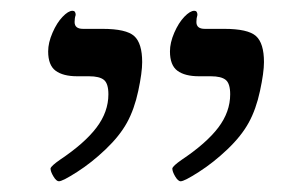

<svg xmlns="http://www.w3.org/2000/svg" viewBox="-20 -607 529 358"><path d="M124 -464.8Q97.7 -464.8 83.7 -475.1Q69.8 -485.4 69.8 -511.2Q69.8 -527.3 77.9 -545.9Q85.9 -564.5 96.7 -575.7Q107.4 -586.9 115.2 -586.9Q121.1 -586.9 121.1 -579.1Q119.1 -573.2 119.1 -565.9Q119.1 -553.2 134.8 -553.2H170.9Q215.3 -553.2 230.2 -539.8Q245.1 -526.4 245.1 -491.2Q245.1 -471.7 237.8 -437.5Q230.5 -403.3 216.8 -378.4Q203.1 -353.5 177 -328.6Q150.9 -303.7 123.8 -286.4Q96.7 -269 89.8 -269Q85 -269 79.6 -278.1Q74.2 -287.1 74.2 -293Q75.7 -297.9 91.8 -309.1Q137.7 -339.8 159.9 -369.1Q182.1 -398.4 182.1 -431.2Q182.1 -451.2 173.8 -458Q165.5 -464.8 146 -464.8ZM351.1 -464.8Q324.7 -464.8 310.8 -475.1Q296.9 -485.4 296.9 -511.2Q296.9 -527.3 304.9 -545.9Q313 -564.5 323.7 -575.7Q334.5 -586.9 342.3 -586.9Q348.1 -586.9 348.1 -579.1Q346.2 -573.2 346.2 -565.9Q346.2 -553.2 361.8 -553.2H397.9Q442.4 -553.2 457.3 -539.8Q472.2 -526.4 472.2 -491.2Q472.2 -471.7 464.8 -437.5Q457.5 -403.3 443.8 -378.4Q430.2 -353.5 404.1 -328.6Q377.9 -303.7 350.8 -286.4Q323.7 -269 316.9 -269Q312 -269 306.6 -278.1Q301.3 -287.1 301.3 -293Q302.7 -297.9 318.8 -309.1Q364.7 -339.8 387 -369.1Q409.2 -398.4 409.2 -431.2Q409.2 -451.2 400.9 -458Q392.6 -464.8 373 -464.8Z"/></svg>

Font: Liberation Serif
Style: Italic
Weight: 400
Italic angle: -16.333°
Designer: Steve Matteson
Foundry: Ascender Corporation
Version: Version 2.1.5